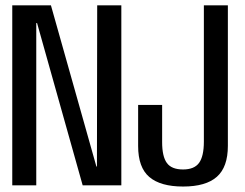

<svg xmlns="http://www.w3.org/2000/svg" viewBox="-20 -695 918 720"><path d="M26 0H116V-608.5H119L290 0H435V-675H344.5L343.5 -70.5H341.5L171 -675H26ZM666.5 4.5Q752 4.5 793.2 -32Q834.5 -68.5 834.5 -148V-675H744.5V-164Q744.5 -109 726.5 -84.2Q708.5 -59.5 666.5 -59.5Q623.5 -59.5 605.8 -83.8Q588 -108 588 -162V-301.5H498V-147.5Q498 -67 540 -31.2Q582 4.5 666.5 4.5Z"/></svg>

Font: Anybody Condensed
Style: Regular
Weight: 400
Width: 3
Designer: Tyler Finck
Foundry: Etcetera Type Company
Version: Version 1.113;gftools[0.9.25]